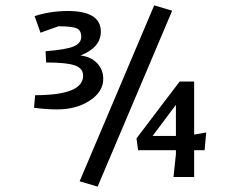

<svg xmlns="http://www.w3.org/2000/svg" viewBox="-20 -661 888 716"><path d="M344 35 277 15 555 -641 622 -621ZM495 -101 489 -145 650 -357H704V-159L749 -167L743 -101H704V-1H627L636 -86V-101ZM107 -259 111 -306Q290 -306 290 -379Q290 -406 259.5 -417Q229 -428 152 -428L150 -470Q227 -476 255 -488Q283 -500 283 -524Q283 -548 265.5 -555.5Q248 -563 198 -563L131 -539L109 -601Q168 -620 233 -620Q356 -620 356 -543Q356 -484 280 -454Q318 -450 341.5 -426Q365 -402 365 -367Q365 -319 315 -286Q265 -253 193 -253Q154 -253 107 -259ZM549 -154H636V-270Z"/></svg>

Font: Galdeano
Style: Regular
Weight: 400
Designer: Dario Manuel Muhafara
Foundry: Dario Manuel Muhafara
Version: Version 1.001